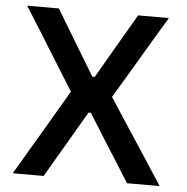

<svg xmlns="http://www.w3.org/2000/svg" viewBox="-51 -763 793 814"><g transform="rotate(5 345.0 -356.5)"><path d="M33 0Q62 -49 91.5 -99.5Q121 -150 154 -205L248.5 -366L166.5 -497.5Q135 -548.5 102.5 -600.5Q70 -652 32 -713H167Q194.5 -667 221 -623Q247.5 -579 271.5 -539.5L333.5 -437H343.5L403.5 -540.5Q427 -580.5 452.5 -624.5Q478 -668.5 504 -713H635Q600.5 -655.5 569.2 -603.2Q538 -551 512 -506.5L424 -359L515 -219.5Q552.5 -162 587 -109.5Q621 -56.5 658 0H519Q491 -45 465.8 -85Q440.5 -125 417 -162L340.5 -284H330.5L259 -161.5Q236 -122.5 213.2 -83.5Q190.5 -44.5 164.5 0Z"/></g></svg>

Font: Heraclito Medium
Style: Regular
Weight: 500
Designer: Kostas Bartsokas (font) & Cristiano Sobral (main changes)
Foundry: Kostas Bartsokas (font) & Cristiano Sobral (main changes)
Version: Version 1.00;July 8, 2020;FontCreator 13.0.0.2655 64-bit